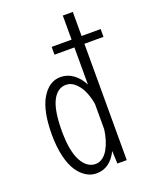

<svg xmlns="http://www.w3.org/2000/svg" viewBox="-150 -881 769 974"><g transform="rotate(-20 234.5 -394.5)"><path d="M366 0H315.5L312.5 -68.5Q273 11 200.5 11Q171 11 145 -4.8Q119 -20.5 98.2 -51.5Q77.5 -82.5 65.2 -134Q53 -185.5 53 -251Q53 -380 92.5 -445.5Q132 -511 193 -511Q231 -511 261.5 -488.8Q292 -466.5 312 -427.5V-628H204.5V-670H312V-800H366V-670H469V-628H366ZM107 -251Q107 -143.5 136 -89.5Q165 -35.5 211.5 -35.5Q232.5 -35.5 250.2 -48.5Q268 -61.5 280.2 -83.5Q292.5 -105.5 300.5 -131.5Q308.5 -157.5 312 -186.5V-322.5Q306.5 -358 293.2 -389.2Q280 -420.5 257 -442.5Q234 -464.5 206.5 -464.5Q159.5 -464.5 133.2 -412.8Q107 -361 107 -251Z"/></g></svg>

Font: League Mono Condensed UltraLight
Style: Regular
Weight: 200
Width: 1
Designer: Tyler Finck
Foundry: The League of Moveable Type / Tyler Finck
Version: Version 2.210